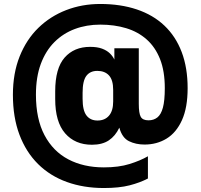

<svg xmlns="http://www.w3.org/2000/svg" viewBox="-20 -734 1010 967"><path d="M503 213Q401 213 316.5 182.5Q232 152 171.5 92Q111 32 78 -55.5Q45 -143 45 -257Q45 -365 79 -450Q113 -535 173 -593.5Q233 -652 313 -683Q393 -714 485 -714Q587 -714 669 -686.5Q751 -659 808 -605Q865 -551 895 -472Q925 -393 925 -290Q925 -192 896.5 -129Q868 -66 819 -36Q770 -6 708 -6Q664 -6 629.5 -23Q595 -40 581 -91Q561 -49 528 -27Q495 -5 443 -5Q358 -5 308 -62.5Q258 -120 258 -235V-274Q258 -390 305.5 -444Q353 -498 434 -498Q470 -498 494 -489Q518 -480 533 -465.5Q548 -451 556 -434V-491H679V-211Q679 -163 689 -145.5Q699 -128 728 -128Q754 -128 772.5 -142.5Q791 -157 800.5 -192Q810 -227 810 -290Q810 -376 786 -436.5Q762 -497 718.5 -535.5Q675 -574 615.5 -592Q556 -610 485 -610Q416 -610 357 -588Q298 -566 254 -522Q210 -478 185.5 -412Q161 -346 161 -257Q161 -135 204 -53.5Q247 28 324 68.5Q401 109 503 109Q578 109 632.5 92Q687 75 725 53V165Q685 186 632.5 199.5Q580 213 503 213ZM471 -127Q508 -127 529 -151.5Q550 -176 550 -223V-281Q550 -331 529 -354Q508 -377 470 -377Q434 -377 415 -352Q396 -327 396 -267V-236Q396 -178 415.5 -152.5Q435 -127 471 -127Z"/></svg>

Font: Golos Text
Style: Bold
Weight: 700
Designer: A.Korolkova, Vitaly Kuzmin
Foundry: ParaType Ltd
Version: Version 2.004